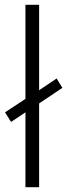

<svg xmlns="http://www.w3.org/2000/svg" viewBox="-20 -780 280 800"><path d="M86 0V-312L26 -272L1 -312L86 -368V-760H143V-404L216 -453L240 -414L143 -349V0Z"/></svg>

Font: Noto Traditional Nushu Light
Style: Regular
Weight: 300
Designer: LIU Zhao
Foundry: LiuZhao Studio
Version: Version 2.003; ttfautohint (v1.8.4.7-5d5b)